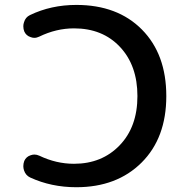

<svg xmlns="http://www.w3.org/2000/svg" viewBox="-20 -784 739 792"><path d="M285.2 -667Q211.9 -667 141.6 -632.8Q131.8 -627.9 121.1 -627.9Q114.3 -627.9 106.4 -630.9Q87.9 -636.7 80.1 -654.3Q76.2 -664.1 76.2 -675.8Q76.2 -684.6 79.1 -692.4Q85 -712.9 103.5 -721.7Q190.4 -763.7 294.9 -763.7Q464.8 -763.7 565.4 -662.1Q666 -560.5 666 -387.7Q666 -214.8 564 -113.3Q461.9 -11.7 294.9 -11.7Q191.4 -11.7 104.5 -51.8Q85.9 -60.5 79.1 -81.1Q76.2 -89.8 76.2 -98.6Q76.2 -109.4 80.1 -120.1Q87.9 -137.7 106.4 -143.6Q114.3 -146.5 122.1 -146.5Q131.8 -146.5 142.6 -141.6Q211.9 -108.4 285.2 -108.4Q400.4 -108.4 473.6 -184.6Q546.9 -260.7 546.9 -387.7Q546.9 -513.7 475.1 -590.3Q403.3 -667 285.2 -667Z"/></svg>

Font: Gen Jyuu Gothic P Medium
Style: Regular
Weight: 500
Designer: [Source Han Sans]
Ryoko NISHIZUKA  (kana & ideographs); Paul D. Hunt (Latin, Greek & Cyrillic); Wenlong ZHANG  (bopomofo
Version: Version 1.002.20150607